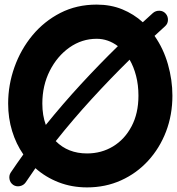

<svg xmlns="http://www.w3.org/2000/svg" viewBox="-20 -752 773 839"><path d="M38.1 56.2Q24.4 46.9 21.5 30.8Q18.6 14.6 26.9 2Q53.2 -37.1 82 -77.1Q50.3 -122.6 33 -179.2Q15.6 -235.8 15.6 -299.3Q15.6 -381.3 43.2 -458.7Q70.8 -536.1 121.8 -597.7Q172.9 -659.2 243.9 -695.6Q314.9 -731.9 402.3 -731.9Q463.9 -731.9 514.4 -711.2Q564.9 -690.4 604 -654.8Q626 -674.8 648.4 -695.3Q660.6 -705.6 677 -705.1Q693.4 -704.6 704.1 -692.4Q714.4 -680.7 713.9 -664.3Q713.4 -647.9 701.2 -637.2Q678.2 -616.2 655.3 -595.2Q694.3 -539.6 713.9 -470.9Q733.4 -402.3 733.4 -334Q733.4 -250 705.6 -177.2Q677.7 -104.5 627.4 -49.6Q577.1 5.4 509 36.1Q440.9 66.9 360.4 66.9Q293.9 66.9 236.6 44.7Q179.2 22.5 134.8 -17.1Q112.8 14.2 92.3 44.9Q83 58.1 66.9 61.3Q50.8 64.5 38.1 56.2ZM165 -299.3Q165 -247.6 180.2 -206.1Q253.9 -297.4 333.7 -384Q413.6 -470.7 495.1 -550.3Q452.6 -582.5 402.3 -582.5Q337.9 -582.5 283.9 -544.7Q230 -506.8 197.5 -442.6Q165 -378.4 165 -299.3ZM360.4 -81.5Q423.3 -81.5 474.1 -112.3Q524.9 -143.1 554.9 -200Q585 -256.8 585 -334Q585 -380.4 574.7 -420.2Q564.5 -460 546.4 -491.2Q462.4 -408.7 380.6 -319.3Q298.8 -230 223.6 -135.3Q276.9 -81.5 360.4 -81.5Z"/></svg>

Font: Mikhak-DS1-FD ExtraBold
Style: Regular
Weight: 800
Designer: Amin Abedi
Version: Version 3.2